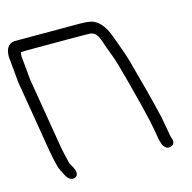

<svg xmlns="http://www.w3.org/2000/svg" viewBox="-124 -721 873 874"><g transform="rotate(-15 312.0 -284.0)"><path d="M43 -432.1 32.1 -546 32 -546.3C31.9 -547.8 32.8 -558.1 34.3 -564.9C41.4 -565.5 61.1 -566 89.7 -566H253.8C309.2 -566 344.9 -565.6 359.3 -565C383.9 -563.9 395.7 -545.2 406.4 -513C413.3 -492.2 421.6 -469.3 431.3 -444C440.7 -420 452.7 -379.6 467.2 -323.8C491.6 -229.1 518 -136.5 533.1 -46.2L537 -22.3C538 -16.8 540.4 -8.4 544.8 5.3L545.1 6.4L545.6 7.5C551.3 18.8 562.7 31 577.4 28.4C585.3 27.1 592.4 23.9 596.1 17.1C604 3 593.6 -12.8 592.1 -22L588.1 -46.1L575.8 -113.8L575.7 -114.1C554.9 -204 528.3 -302.3 504.3 -389.7C489.2 -444.5 483.8 -451.9 459 -522.5C443.2 -567.3 421.4 -599.3 390.1 -612.8C376.1 -619 352.2 -621 320 -621H19.7L19.3 -621C-5 -619.5 -18.8 -602.6 -22.7 -577.9C-24.4 -566.9 -24.8 -558.2 -23.2 -547.7L-12.3 -434.1L43.9 -96.7C47.2 -77.1 50.8 -59 55.1 -41.8L60.8 -19.5C63.6 -8.6 70.8 6.5 82.6 28.3C90.7 43.7 106 57.4 123 51.4C146.8 43 135.2 15.6 129.7 4.7C125.9 -2.8 121.7 -9.6 120.1 -12.4C116.8 -18.3 115.2 -22.7 114.8 -24.9L114.8 -25.3L107.8 -54.9C103.3 -74.2 100.2 -88.6 98.7 -97.7Z"/></g></svg>

Font: MewTooHand
Style: BdWideLta
Weight: 400
Designer: Mew Too, Robert Jablonski
Version: Version 0.77